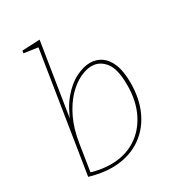

<svg xmlns="http://www.w3.org/2000/svg" viewBox="-182 -883 932 1006"><g transform="rotate(-30 284.0 -379.5)"><path d="M69 -15 184 -741 190 -732 99 -745 101 -760 208 -765 133 -293 128 -301Q158 -382 200.5 -432Q243 -482 289.5 -505Q336 -528 375 -528Q412 -528 442 -508Q472 -488 490 -445Q508 -402 508 -331Q508 -230 470 -154Q432 -78 363 -36Q294 6 201 6Q140 6 69 -15ZM89 -15 82 -32Q114 -22 145.5 -17Q177 -12 205 -12Q290 -12 353 -51.5Q416 -91 451.5 -162.5Q487 -234 487 -330Q487 -428 454 -468.5Q421 -509 374 -509Q341 -509 301.5 -490Q262 -471 224.5 -431.5Q187 -392 158 -331.5Q129 -271 116 -187Z"/></g></svg>

Font: Bitter Thin Thin
Style: Italic
Weight: 250
Italic angle: -9°
Version: Version 2.002